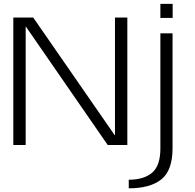

<svg xmlns="http://www.w3.org/2000/svg" viewBox="-20 -768 1034 1017"><path d="M50.5 0H116V-626.5H117.5L550.5 0H654.5V-675H589V-52H587.5L156 -675H50.5ZM662 229.5Q775 229.5 834.5 182.2Q894 135 894 16.5V-591.5H829.5V18.5Q829.5 109.5 785.8 146.8Q742 184 662 184ZM829.5 -747.5V-673H894.5V-747.5Z"/></svg>

Font: Anybody SemiExpanded Light
Style: Regular
Weight: 300
Width: 6
Version: Version 1.113;gftools[0.9.25]